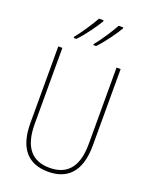

<svg xmlns="http://www.w3.org/2000/svg" viewBox="-174 -1044 901 1146"><g transform="rotate(20 277.0 -471.5)"><path d="M405 -946V-953H376C355 -915 308 -841 273 -800V-793H290C330 -833 385 -911 405 -946ZM280 -946V-953H251C230 -915 184 -844 148 -800V-793H165C205 -833 260 -911 280 -946ZM475 -228V-714H449V-228C449 -72 379 -15 277 -15C169 -15 105 -79 105 -232V-714H79V-228C79 -66 150 10 277 10C390 10 475 -52 475 -228Z"/></g></svg>

Font: Noto Sans Condensed Thin
Style: Regular
Weight: 100
Width: 3
Designer: Monotype Design Team
Foundry: Monotype Imaging Inc.
Version: Version 2.013